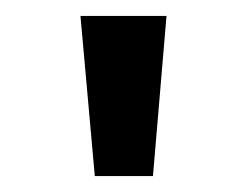

<svg xmlns="http://www.w3.org/2000/svg" viewBox="-20 -696 311 241"><path d="M189 -676 172 -475H99L81 -676Z"/></svg>

Font: XXII Aven Bold
Style: Regular
Weight: 700
Designer: Lecter Johnson
Foundry: Doubletwo Studios
Version: Version 1.001